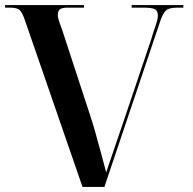

<svg xmlns="http://www.w3.org/2000/svg" viewBox="-20 -734 757 754"><path d="M304 0H390L610 -653Q620 -682 632 -693Q644 -704 676 -704H700V-714H497V-704H544Q577 -704 588.5 -697.5Q600 -691 600 -674Q600 -658 589.5 -628.5Q579 -599 574 -580L462 -248Q440 -184 425.5 -141Q411 -98 397 -57Q392 -76 380 -121Q368 -166 355 -212Q342 -258 334 -281L225 -614Q222 -622 214.5 -643Q207 -664 207 -675Q207 -690 214.5 -697Q222 -704 247 -704H310V-714H0V-704H19Q46 -704 56.5 -695Q67 -686 77 -657Z"/></svg>

Font: Noto Serif Display Semi
Style: Regular
Weight: 600
Designer: Monotype Design Team
Foundry: Monotype Imaging Inc.
Version: Version 1.900